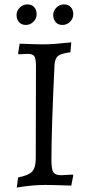

<svg xmlns="http://www.w3.org/2000/svg" viewBox="-20 -838 401 870"><path d="M213 -112C213 -206.7 217.7 -350.7 227 -544C228.3 -563.3 233.7 -576.8 243 -584.5C252.3 -592.2 271 -597.7 299 -601L303 -646C247.7 -640 206 -637 178 -637C157.3 -637 121 -638 69 -640L62 -596L64 -592L106 -594C120.7 -594 130.5 -590.3 135.5 -583C140.5 -575.7 143 -561.3 143 -540L142 -120C142 -92 136.5 -72.2 125.5 -60.5C114.5 -48.8 93.3 -40 62 -34L56 12C102.7 4 145.3 0 184 0C207.3 0 247 1 303 3L312 -43L310 -47L257 -44C239.7 -44 228 -48.5 222 -57.5C216 -66.5 213 -84.7 213 -112ZM297.5 -739.5C307.2 -749.2 312 -760.5 312 -773.5C312 -786.5 308.3 -797.2 301 -805.5C293.7 -813.8 283.3 -818 270 -818C256.7 -818 245.2 -813.2 235.5 -803.5C225.8 -793.8 221 -782.7 221 -770C221 -757.3 224.7 -746.7 232 -738C239.3 -729.3 249.7 -725 263 -725C276.3 -725 287.8 -729.8 297.5 -739.5ZM131.5 -739.5C141.2 -749.2 146 -760.5 146 -773.5C146 -786.5 142.3 -797.2 135 -805.5C127.7 -813.8 117.3 -818 104 -818C90.7 -818 79.2 -813.2 69.5 -803.5C59.8 -793.8 55 -782.7 55 -770C55 -757.3 58.7 -746.7 66 -738C73.3 -729.3 83.7 -725 97 -725C110.3 -725 121.8 -729.8 131.5 -739.5Z"/></svg>

Font: Alegreya SC
Style: Regular
Weight: 400
Designer: Juan Pablo del Peral
Foundry: Juan Pablo del Peral
Version: Version 1.003